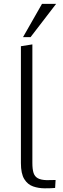

<svg xmlns="http://www.w3.org/2000/svg" viewBox="-20 -998 336 1022"><path d="M218.3 4.4Q185.5 4.4 156.5 -5.6Q127.4 -15.6 109.4 -44.4Q91.3 -73.2 91.3 -129.9V-752L152.3 -761.7V-130.4Q152.3 -97.7 158.4 -78.1Q164.6 -58.6 181.2 -49.3Q197.8 -40 228.5 -39.1Q243.7 -39.1 257.1 -39.6Q270.5 -40 275.9 -40L273.4 2.4Q265.1 3.4 250.5 3.9Q235.8 4.4 218.3 4.4ZM102.5 -800.3 203.6 -977.5H278.8L142.6 -800.3Z"/></svg>

Font: Comme ExtraLight
Style: Regular
Weight: 250
Version: Version 1.000;gftools[0.9.27]